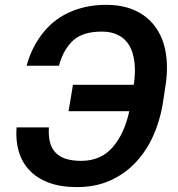

<svg xmlns="http://www.w3.org/2000/svg" viewBox="-20 -757 731 787"><path d="M47.9 -234.7H180.4Q178.3 -201 184.5 -175.4Q190.7 -149.9 206.7 -132.5Q222.7 -115.1 248.9 -106.4Q275.2 -97.7 312.9 -97.7Q393.5 -97.7 442.1 -153.8Q490.1 -209.2 509.9 -301.1H261L279.1 -409.4H528.4Q535.9 -460.9 531.2 -501.4Q526.6 -541.9 510.3 -570Q494 -598 465.7 -612.7Q437.5 -627.5 397.7 -627.5Q318.9 -627.5 279.1 -590.6Q239.3 -553.3 221.6 -487.6H89.1Q107.6 -557.5 150.6 -615.1Q171.9 -643.5 199 -666Q226.2 -688.6 259.6 -704.4Q293 -720.2 331.9 -728.7Q370.7 -737.2 415.5 -737.2Q506.4 -737.2 567.1 -695.3Q597.3 -674.4 618.4 -644.5Q639.6 -614.7 651.1 -576.9Q662.6 -539.1 664.2 -493.8Q665.8 -448.5 657 -396.3L646.7 -328.8Q634.9 -259.6 607.1 -198.2Q579.2 -136.7 535.3 -90.4Q491.5 -44 431.5 -17Q371.4 9.9 295.5 9.9Q228.7 9.9 180 -8.3Q131.4 -26.6 100.7 -59.1Q70 -91.6 56.8 -136.5Q43.7 -181.5 47.9 -234.7Z"/></svg>

Font: Inter P Semi Bold
Style: Italic
Weight: 600
Italic angle: 9.39999°
Designer: Rasmus Andersson
Foundry: rsms
Version: Version 3.018;git-588b23468